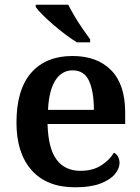

<svg xmlns="http://www.w3.org/2000/svg" viewBox="-20 -786 597 816"><path d="M299 10Q179 10 114.5 -62.5Q50 -135 50 -265Q50 -405 112.5 -476.5Q175 -548 288 -548Q393 -548 452.5 -487.5Q512 -427 512 -308V-259H182Q185 -155 220.5 -107.5Q256 -60 322 -60Q374 -60 410 -83Q446 -106 464 -137Q475 -132 481.5 -120.5Q488 -109 488 -94Q488 -69 467.5 -45Q447 -21 405.5 -5.5Q364 10 299 10ZM379 -319Q379 -397 358.5 -442Q338 -487 289 -487Q242 -487 215 -444Q188 -401 184 -319ZM307 -606Q284 -620 258 -639.5Q232 -659 206.5 -681Q181 -703 161 -723Q141 -743 132 -756V-766H270Q281 -744 297 -717Q313 -690 331 -664Q349 -638 363 -619V-606Z"/></svg>

Font: Noto Serif Armenian SemiBold
Style: Regular
Weight: 600
Version: Version 2.007